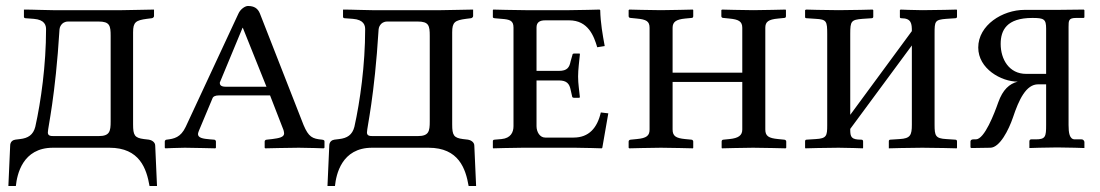

<svg xmlns="http://www.w3.org/2000/svg" viewBox="-20 -494 3677 642"><path d="M140 -51C140 -68 165 -168 179 -396C179 -400 184 -422 208 -422H310C347 -422 350 -408 350 -374V-88C350 -55 347 -39 310 -39H159C149 -39 140 -40 140 -51ZM157 0H346C447 0 470 70 480 128H505L499 -7C499 -20 485 -26 478 -27L461 -29C430 -33 425 -42 425 -78V-386C425 -420 434 -426 471 -431L487 -433C491 -433 495 -437 495 -440V-462C467 -462 421 -460 388 -460H157C127 -460 94 -462 60 -462V-438C60 -435 62 -433 66 -433L93 -431C130 -428 134 -409 134 -396C134 -277 117 -155 98 -70C91 -43 74 -32 47 -29L31 -27C23 -26 14 -20 14 -7L8 128H33C37 90 55 0 157 0Z M690 -164C692 -171 699 -175 712 -175H883L928 -59C929 -55 930 -51 930 -48C930 -35 913 -32 890 -29L872 -27C868 -27 865 -24 865 -21V0L867 2C867 2 951 0 979 0C1009 0 1062 2 1062 2L1065 0V-21C1065 -24 1064 -26 1057 -27C1024 -30 1012 -36 995 -76L849 -449C842 -466 830 -474 809 -474C800 -474 784 -464 777 -448L601 -70C584 -34 562 -30 537 -27C534 -27 531 -24 531 -21V0L533 2C533 2 578 0 598 0C617 0 700 2 700 2L702 0V-21C702 -24 699 -27 696 -27L683 -28C658 -30 642 -33 642 -46C642 -49 644 -54 646 -59ZM871 -204H735C715 -204 715 -213 715 -218L791 -401H792Z M1207 -51C1207 -68 1232 -168 1246 -396C1246 -400 1251 -422 1275 -422H1377C1414 -422 1417 -408 1417 -374V-88C1417 -55 1414 -39 1377 -39H1226C1216 -39 1207 -40 1207 -51ZM1224 0H1413C1514 0 1537 70 1547 128H1572L1566 -7C1566 -20 1552 -26 1545 -27L1528 -29C1497 -33 1492 -42 1492 -78V-386C1492 -420 1501 -426 1538 -431L1554 -433C1558 -433 1562 -437 1562 -440V-462C1534 -462 1488 -460 1455 -460H1224C1194 -460 1161 -462 1127 -462V-438C1127 -435 1129 -433 1133 -433L1160 -431C1197 -428 1201 -409 1201 -396C1201 -277 1184 -155 1165 -70C1158 -43 1141 -32 1114 -29L1098 -27C1090 -26 1081 -20 1081 -7L1075 128H1100C1104 90 1122 0 1224 0Z M1903 0C1933 0 1992 2 1992 2L1994 0L2014 -115L1989 -118C1977 -66 1949 -34 1898 -34H1803C1785 -34 1774 -53 1774 -72V-225H1849C1875 -225 1884 -214 1888 -194L1893 -172C1893 -169 1895 -167 1900 -167H1917L1919 -169C1917 -192 1913 -213 1913 -238C1913 -262 1917 -290 1919 -312C1919 -314 1919 -315 1917 -315H1900C1896 -315 1894 -313 1894 -310L1888 -289C1884 -269 1877 -257 1849 -257H1774V-402C1774 -419 1784 -426 1803 -426H1883C1947 -426 1966 -373 1977 -336L2002 -340C1995 -378 1988 -417 1987 -460L1985 -462C1985 -462 1914 -460 1884 -460H1737C1707 -460 1629 -462 1629 -462L1628 -460V-437C1628 -436 1628 -434 1634 -433L1657 -431C1685 -429 1697 -425 1697 -402V-72C1697 -52 1688 -32 1657 -29L1634 -27C1629 -27 1628 -24 1628 -22V0L1629 2C1629 2 1698 0 1728 0Z M2462 -61C2462 -41 2449 -32 2419 -29L2399 -27C2395 -27 2393 -24 2393 -21V0L2394 2C2394 2 2470 0 2498 0C2528 0 2607 2 2607 2L2609 0V-21C2609 -24 2606 -27 2602 -27L2582 -29C2550 -32 2539 -39 2539 -61V-401C2539 -421 2549 -429 2582 -432L2602 -434C2606 -434 2608 -436 2608 -440V-460L2607 -462C2607 -462 2527 -460 2499 -460C2468 -460 2394 -462 2394 -462L2392 -460V-440C2392 -436 2395 -434 2399 -434L2419 -432C2449 -429 2462 -423 2462 -401V-251H2229V-401C2229 -421 2241 -429 2271 -432L2292 -434C2296 -434 2298 -436 2298 -440V-460L2297 -462C2297 -462 2217 -460 2190 -460C2159 -460 2084 -462 2084 -462L2082 -460V-440C2082 -436 2085 -434 2089 -434L2109 -432C2141 -429 2152 -423 2152 -401V-61C2152 -41 2143 -32 2109 -29L2089 -27C2085 -27 2082 -24 2082 -21V0L2084 2C2084 2 2162 0 2190 0C2220 0 2297 2 2297 2L2298 0V-21C2298 -24 2295 -27 2292 -27L2271 -29C2240 -32 2229 -39 2229 -61V-220H2462Z M2784 -460C2741 -460 2675 -462 2675 -462L2672 -460V-437C2672 -434 2674 -433 2678 -433L2708 -431C2744 -429 2746 -423 2746 -380V-75C2746 -40 2744 -31 2708 -29L2677 -27C2674 -27 2672 -25 2672 -22V0L2673 2C2673 2 2741 0 2784 0C2816 0 2865 2 2865 2L2866 0V-21C2866 -25 2864 -27 2860 -27C2826 -27 2823 -36 2823 -61V-63L3029 -342V-77C3029 -42 3024 -31 2988 -29L2957 -27C2954 -27 2952 -25 2952 -22V0V2C2952 2 3020 0 3064 0C3109 0 3179 2 3179 2L3180 0V-21C3180 -25 3178 -27 3174 -27L3144 -29C3108 -31 3105 -40 3105 -77V-382C3105 -423 3106 -428 3144 -431L3174 -433C3178 -433 3180 -435 3180 -438V-460L3179 -462C3179 -462 3109 -460 3064 -460C3036 -460 2991 -462 2991 -462L2989 -460V-437C2989 -434 2991 -433 2994 -433C3028 -433 3029 -414 3029 -390L2823 -110V-381C2823 -423 2826 -428 2864 -431L2894 -433C2898 -433 2900 -435 2900 -438V-460L2898 -462C2898 -462 2828 -460 2784 -460Z M3478 -247H3411C3354 -247 3326 -296 3326 -347C3326 -393 3346 -434 3432 -434C3471 -434 3478 -430 3478 -398ZM3318 -152C3305 -115 3272 -28 3243 -28H3235C3231 -28 3225 -27 3225 -20V-1L3228 1L3291 0C3323 0 3353 -60 3367 -101C3387 -161 3411 -212 3451 -212H3478V-76C3478 -37 3476 -28 3443 -28H3428C3424 -28 3422 -25 3422 -21V1C3422 1 3479 -1 3515 -1C3551 -1 3606 1 3606 1V-19C3606 -21 3604 -28 3596 -28H3574C3556 -28 3553 -50 3553 -76V-404C3553 -425 3553 -434 3578 -434H3603C3605 -434 3606 -435 3606 -437V-460L3604 -462L3516 -461H3475H3406C3332 -461 3251 -410 3251 -335C3251 -264 3328 -221 3383 -221C3355 -214 3333 -194 3318 -152Z"/></svg>

Font: Linux Libertine O C
Style: Regular
Weight: 400
Designer: Philipp H. Poll
Foundry: Philipp H. Poll
Version: Version 4.0.3